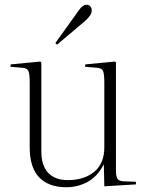

<svg xmlns="http://www.w3.org/2000/svg" viewBox="-20 -774 619 808"><path d="M259 14Q185 14 145 -27.5Q105 -69 105 -154V-427Q105 -465 99 -476.5Q93 -488 72 -489L24 -493L25 -503L150 -515L154 -511V-136Q154 -78 182.5 -47Q211 -16 266 -16Q334 -16 376.5 -51Q419 -86 419 -154V-427Q419 -465 413 -476.5Q407 -488 386 -489L338 -493L339 -503L464 -515L468 -511V-56Q468 -31 474.5 -21.5Q481 -12 500 -11L552 -9V2L419 10L417 -81H416Q390 -31 348.5 -8.5Q307 14 259 14ZM220 -586 213 -593 312 -731Q328 -754 344 -754Q355 -754 360.5 -747Q366 -740 366 -729Q366 -710 336 -684Z"/></svg>

Font: Literata 72pt ExtraLight
Style: Regular
Weight: 200
Designer: Latin by Veronika Burian and Jose Scaglione. Greek by Irene Vlachou. Cyrillic by Vera Evstafieva.
Foundry: TypeTogether
Version: Version 3.002